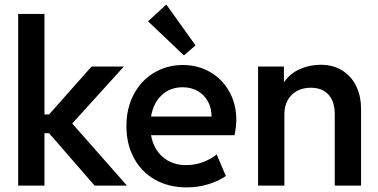

<svg xmlns="http://www.w3.org/2000/svg" viewBox="-20 -813 1657 841"><path d="M59.6 -752H174.8V-311.5H194.8L380.9 -521.5H522.5L296.4 -272L536.1 0H394.5L194.8 -229.5H174.8V0H59.6Z M533.7 -260.7Q533.7 -340.3 566.7 -401.1Q599.6 -461.9 656 -495.1Q712.4 -528.3 780.8 -528.3Q846.2 -528.3 899.4 -498Q952.6 -467.8 983.9 -412.8Q1015.1 -357.9 1015.1 -287.1Q1014.6 -255.9 1007.3 -220.7H641.6Q652.3 -160.6 693.1 -125.2Q733.9 -89.8 795.4 -89.8Q834.5 -89.8 869.9 -103.3Q905.3 -116.7 929.2 -136.7L969.2 -42Q937 -19.5 892.1 -5.9Q847.2 7.8 797.4 7.8Q719.2 7.8 659.4 -25.9Q599.6 -59.6 566.7 -120.6Q533.7 -181.6 533.7 -260.7ZM906.7 -302.7Q906.7 -339.4 890.9 -368.4Q875 -397.5 846.4 -414.1Q817.9 -430.7 780.8 -430.7Q725.6 -431.2 688.5 -396.5Q651.4 -361.8 641.6 -302.7ZM628.4 -719.7 708.5 -793 836.4 -614.3 785.6 -570.3Z M1110.4 -521.5H1223.6V-455.1H1226.1Q1250.5 -490.7 1292.2 -509.8Q1334 -528.8 1383.8 -529.3Q1441.4 -529.3 1481.4 -502.9Q1521.5 -476.6 1541.5 -433.1Q1561.5 -389.6 1561.5 -337.9V0H1446.3V-312.5Q1446.3 -369.1 1418.5 -398.9Q1390.6 -428.7 1340.8 -428.7Q1308.1 -428.7 1282 -415Q1255.9 -401.4 1240.7 -375.2Q1225.6 -349.1 1225.6 -312.5V0H1110.4Z"/></svg>

Font: Reddit Sans Fudge SemiBold
Style: Regular
Weight: 600
Designer: Stephen Hutchings
Foundry: Reddit
Version: Version 1.011